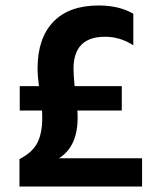

<svg xmlns="http://www.w3.org/2000/svg" viewBox="-20 -680 573 700"><path d="M498 0H51V-100Q98 -124 116 -159Q134 -194 134 -250Q134 -268 133 -277H52V-366H122Q117 -404 117 -431Q117 -540 174 -600Q231 -660 340 -660Q414 -660 466 -630V-515Q418 -546 363 -546Q248 -546 248 -429Q248 -410 252 -366H424V-277H262Q263 -268 263 -250Q263 -146 195 -103H498Z"/></svg>

Font: Hind Guntur SemiBold
Style: Regular
Weight: 600
Designer: Manushi Parikh, Hitesh Malaviya
Foundry: Indian Type Foundry
Version: Version 1.000;PS 1.0;hotconv 1.0.86;makeotf.lib2.5.63406; tt